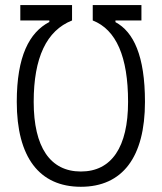

<svg xmlns="http://www.w3.org/2000/svg" viewBox="-20 -713 626 743"><path d="M58.6 -693.4V-633.8H170.9V-627.9C93.3 -587.4 44.9 -495.1 44.9 -318.8C44.9 -105 131.8 9.8 293 9.8C454.1 9.8 541 -105 541 -318.8C541 -497.6 496.6 -589.8 426.8 -627.4V-633.8H527.3V-693.4H338.9V-633.8C429.7 -598.1 475.6 -493.7 475.6 -318.8C475.6 -143.6 411.6 -49.3 293 -49.3C174.3 -49.3 110.4 -143.6 110.4 -318.8C110.4 -490.2 160.2 -594.7 258.8 -633.8V-693.4Z"/></svg>

Font: Cascadia Code PL Light
Style: Regular
Weight: 300
Monospace: yes
Designer: Aaron Bell
Foundry: Saja Typeworks
Version: Version 2404.023